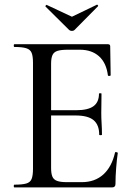

<svg xmlns="http://www.w3.org/2000/svg" viewBox="-20 -818 582 838"><path d="M469 0H43Q40 0 40 -6Q40 -12 43 -12Q77 -12 94.5 -17Q112 -22 118 -37Q124 -52 124 -81V-544Q124 -573 118 -587.5Q112 -602 94.5 -607.5Q77 -613 43 -613Q40 -613 40 -619Q40 -625 43 -625H451Q461 -625 461 -616L463 -490Q463 -487 457.5 -486.5Q452 -486 451 -489Q444 -544 412 -572.5Q380 -601 328 -601H277Q247 -601 231 -596Q215 -591 209 -577.5Q203 -564 203 -540V-85Q203 -61 208.5 -47.5Q214 -34 229 -28.5Q244 -23 271 -23H337Q394 -23 431 -56.5Q468 -90 482 -152Q482 -155 488 -154Q494 -153 494 -150Q490 -123 487 -85Q484 -47 484 -15Q484 0 469 0ZM413 -230Q413 -273 388.5 -293.5Q364 -314 310 -314H165V-337H313Q364 -337 388 -354.5Q412 -372 412 -409Q412 -411 417.5 -411Q423 -411 423 -409Q423 -378 422.5 -361Q422 -344 422 -325Q422 -302 423.5 -279Q425 -256 425 -230Q425 -228 419 -228Q413 -228 413 -230ZM282 -687 179 -789Q177 -792 180.5 -795Q184 -798 185 -796L294 -745L402 -797Q404 -799 407 -795.5Q410 -792 407 -790L305 -687Q301 -683 294 -683Q287 -683 282 -687Z"/></svg>

Font: Cormorant Light Medium
Style: Regular
Weight: 500
Version: Version 4.000